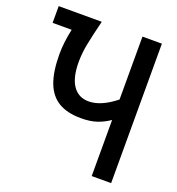

<svg xmlns="http://www.w3.org/2000/svg" viewBox="-132 -831 863 938"><g transform="rotate(20 300.0 -362.5)"><path d="M97 -507Q97 -566.5 112.5 -638H13.5V-725H237.5Q219 -651 208.8 -600.2Q198.5 -549.5 198.5 -502.5Q198.5 -421 227.5 -379.2Q256.5 -337.5 309.5 -337.5Q373.5 -337.5 449 -398V-725H550V0H449V-291.5Q416.5 -269.5 383 -258.5Q349.5 -247.5 302.5 -247.5Q230.5 -247.5 185.2 -274.8Q140 -302 118.5 -359Q97 -416 97 -507Z"/></g></svg>

Font: JuliaMono SemiBold
Style: Regular
Weight: 600
Monospace: yes
Designer: cormullion
Foundry: corm
Version: Version 0.055; ttfautohint (v1.8.4)